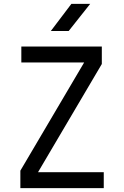

<svg xmlns="http://www.w3.org/2000/svg" viewBox="-20 -970 640 990"><path d="M85 0V-90L414 -648H90V-730H505V-640L176 -82H515V0ZM242 -810 348 -950H445L334 -810Z"/></svg>

Font: Tiny
Style: Regular
Weight: 400
Designer: Philipp Nurullin, Konstantin Bulenkov
Foundry: JetBrains
Version: Version 2.251; ttfautohint (v1.8.4.7-5d5b)